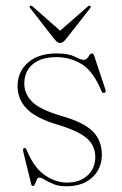

<svg xmlns="http://www.w3.org/2000/svg" viewBox="-20 -642 428 672"><path d="M214.5 -3Q259 -3 286.2 -27.8Q313.5 -52.5 313.5 -92.5Q313.5 -131 285 -157Q256.5 -183 182 -205.5Q105 -228.5 73.2 -261.8Q41.5 -295 41.5 -340Q41.5 -391.5 78.2 -423.2Q115 -455 177.5 -455Q219.5 -455 241.5 -443.8Q263.5 -432.5 273.5 -432.5Q283 -432.5 289.5 -443.8Q296 -455 302 -455Q306.5 -455 309 -448.5L348.5 -330Q352.5 -320 346 -317.5Q339 -314.5 335.5 -322.5Q307.5 -391 267.5 -416.5Q227.5 -442 177.5 -442Q123.5 -442 94.2 -416.8Q65 -391.5 65 -349.5Q65 -313.5 92.5 -285.8Q120 -258 197.5 -235.5Q272.5 -214 304.5 -182.2Q336.5 -150.5 336.5 -100.5Q336.5 -52.5 303.2 -21.2Q270 10 212 10Q185.5 10 167 2.2Q148.5 -5.5 136.5 -13Q124.5 -20.5 117 -20.5Q112 -20.5 108.8 -13.2Q105.5 -6 102.5 1.5Q99.5 9 95.5 9Q90.5 9 89.5 3.5L62.5 -106.5Q58.5 -122 64 -124Q70 -126 74 -115.5Q99.5 -54 137.5 -28.5Q175.5 -3 214.5 -3ZM209.5 -503.5Q199.5 -491.5 191 -491.5Q181.5 -491.5 171.5 -503.5L86.5 -612.5Q81.5 -618.5 85 -621.5Q88.5 -623.5 94.5 -619L190.5 -534.5L287 -619Q293 -624 296 -621.5Q299.5 -618.5 295 -612.5Z"/></svg>

Font: Fraunces 72pt S000 Thin
Style: Regular
Weight: 100
Version: Version 1.000; ttfautohint (v1.8.3)